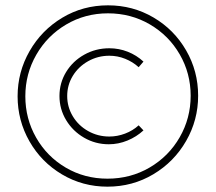

<svg xmlns="http://www.w3.org/2000/svg" viewBox="-20 -709 810 720"><path d="M723 -350Q723 -259 678 -180.5Q633 -102 555 -55.5Q477 -9 383 -9Q290 -9 212.5 -55Q135 -101 90.5 -179Q46 -257 46 -348Q46 -439 91 -517.5Q136 -596 213.5 -642.5Q291 -689 385 -689Q478 -689 555.5 -643.5Q633 -598 678 -520Q723 -442 723 -350ZM75 -348Q75 -264 115.5 -193Q156 -122 226.5 -80.5Q297 -39 383 -39Q470 -39 541.5 -81Q613 -123 654 -194.5Q695 -266 695 -350Q695 -434 654 -505Q613 -576 542 -617.5Q471 -659 385 -659Q299 -659 228 -617Q157 -575 116 -503.5Q75 -432 75 -348ZM390 -500Q347 -500 310.5 -479.5Q274 -459 253 -424.5Q232 -390 232 -349Q232 -308 253 -273Q274 -238 310.5 -217.5Q347 -197 390 -197Q420 -197 449 -208Q478 -219 500 -239L518 -220Q492 -196 458 -182Q424 -168 388 -168Q338 -168 295.5 -192.5Q253 -217 228 -258.5Q203 -300 203 -349Q203 -398 228 -439Q253 -480 296 -504Q339 -528 390 -528Q426 -528 459 -515Q492 -502 518 -478L500 -457Q478 -477 449.5 -488.5Q421 -500 390 -500Z"/></svg>

Font: Montserrat arm2 ExtraLight
Style: Regular
Weight: 275
Designer: Julieta Ulanovsky
Foundry: Julieta Ulanovsky
Version: Version 6.000